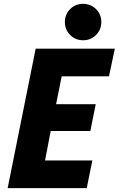

<svg xmlns="http://www.w3.org/2000/svg" viewBox="-20 -971 613 991"><path d="M19.5 0 164.1 -719.7H572.8L542.5 -577.1H298.3L269.5 -433.1H474.1L446.3 -294.9H241.7L212.4 -142.6H456.5L427.7 0ZM409.2 -763.2Q369.1 -763.2 342 -790.5Q314.9 -817.9 314.9 -857.4Q314.9 -897 342 -924.1Q369.1 -951.2 409.2 -951.2Q448.2 -951.2 475.6 -924.1Q502.9 -897 502.9 -857.4Q502.9 -817.9 475.6 -790.5Q448.2 -763.2 409.2 -763.2Z"/></svg>

Font: Reddit Sans ExtraBold
Style: Italic
Weight: 800
Italic angle: -11.25°
Designer: Stephen Hutchings
Version: Version 1.013